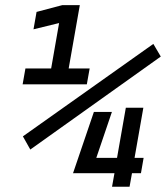

<svg xmlns="http://www.w3.org/2000/svg" viewBox="-20 -713 634 733"><path d="M407.7 0 417 -51.8H258.3L259.3 -53.2L338.4 -285.6H407.2L347.7 -110.4H426.8L460.4 -301.8H527.3L493.7 -110.4H528.3L518.1 -51.8H483.9L474.6 0ZM66.4 -391.1 77.1 -451.7H175.3L205.6 -625L107.9 -601.1L119.6 -667.5L217.8 -693.4H284.7L242.2 -451.7H322.3L311.5 -391.1ZM95.7 -142.1 67.4 -192.4 565.4 -545.4 593.8 -497.1Z"/></svg>

Font: Cascadia Mono PL SemiLight
Style: Italic
Weight: 350
Italic angle: -10°
Monospace: yes
Designer: Aaron Bell
Foundry: Saja Typeworks
Version: Version 2404.023; ttfautohint (v1.8.4)